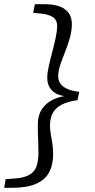

<svg xmlns="http://www.w3.org/2000/svg" viewBox="-47 -735 450 914"><path d="M330 -298 322 -258Q275 -252 246 -236.5Q217 -221 204 -196.5Q191 -172 191 -138Q191 -120 194.5 -98.5Q198 -77 202 -52.5Q206 -28 206 -3Q206 50 186.5 86Q167 122 123.5 140.5Q80 159 11 159H-27L-20 118L5 116Q58 114 86.5 100.5Q115 87 125.5 60.5Q136 34 136 -10Q136 -30 135 -54.5Q134 -79 133.5 -102.5Q133 -126 133 -143Q133 -186 153 -216Q173 -246 209 -262.5Q245 -279 293 -281L291 -275Q232 -276 205 -300Q178 -324 178 -365Q178 -387 185 -419Q192 -451 201.5 -486.5Q211 -522 218 -555Q225 -588 225 -611Q225 -640 205 -653.5Q185 -667 143 -671L111 -674L119 -715H165Q229 -715 262 -691Q295 -667 295 -621Q295 -588 285.5 -554.5Q276 -521 263 -488.5Q250 -456 240 -426.5Q230 -397 230 -373Q230 -352 240.5 -337Q251 -322 273 -312Q295 -302 330 -298Z"/></svg>

Font: Source Serif 4 18pt
Style: Italic
Weight: 400
Italic angle: -12°
Designer: Frank Grießhammer
Foundry: Adobe Systems Incorporated
Version: Version 4.004;hotconv 1.0.116;makeotfexe 2.5.65601